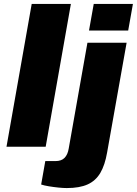

<svg xmlns="http://www.w3.org/2000/svg" viewBox="-20 -745 695 975"><path d="M13 0 141 -725H340L212 0ZM432 -590 456 -725H655L631 -590ZM319 210Q302 210 277 207.5Q252 205 228 201Q204 197 189 192L210 73H262Q292 73 308 56.5Q324 40 329 9L424 -528H623L524 29Q513 93 489.5 133Q466 173 425 191.5Q384 210 319 210Z"/></svg>

Font: Archivo SemiBold Black
Style: Italic
Weight: 900
Italic angle: -10°
Version: Version 2.001